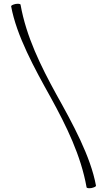

<svg xmlns="http://www.w3.org/2000/svg" viewBox="-20 -829 561 1018"><path d="M39 -796C67 -641 163 -466 249 -312C332 -161 409 -5 439 164C440 169 452 170 465 168C479 165 489 160 489 156C461 1 365 -174 279 -328C196 -479 119 -635 89 -804C88 -809 76 -810 63 -808C49 -805 39 -800 39 -796Z"/></svg>

Font: Nupuram Condensed Thin
Style: Regular
Weight: 100
Width: 3
Designer: Santhosh Thottingal (santhosh.thottingal@gmail.com)
Foundry: SMC
Version: Version 1.000